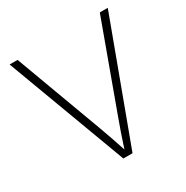

<svg xmlns="http://www.w3.org/2000/svg" viewBox="-166 -869 981 1010"><g transform="rotate(-30 324.5 -364.0)"><path d="M297.4 0 26.4 -727.5H74.7L267.1 -207.5Q281.2 -169.4 297.4 -122.8Q313.5 -76.2 332 -20H319.8Q337.9 -76.7 354 -123Q370.1 -169.4 384.3 -207.5L574.2 -727.5H622.6L353 0Z"/></g></svg>

Font: Inter 17pt ExtraLight
Style: Regular
Weight: 250
Version: Version 4.001;git-66647c0bb